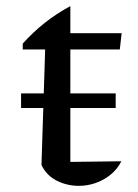

<svg xmlns="http://www.w3.org/2000/svg" viewBox="-20 -596 450 625"><path d="M209 -576V-488H376L370 -435H209V-69L375 -71Q362 -45 339.5 -27Q317 -9 290.5 0Q264 9 237 9Q198 9 164.5 -8Q131 -25 115 -59L127 -435H54V-454Q86 -490 125 -521Q164 -552 209 -576ZM48.6 -292H356.6V-244.4H48.6Z"/></svg>

Font: Piazzolla Thin Medium
Style: Regular
Weight: 500
Version: Version 2.005